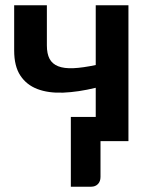

<svg xmlns="http://www.w3.org/2000/svg" viewBox="-20 -533 566 725"><path d="M341.5 -91.5V-201.5Q275.5 -185.5 219 -183.2Q162.5 -181 121.2 -196.8Q80 -212.5 56.8 -247.8Q33.5 -283 33.5 -342.5V-513H157V-361.5Q157 -330 167.2 -310.8Q177.5 -291.5 199.8 -282.8Q222 -274 257 -275.5Q292 -277 341.5 -287.5V-513H465V0H359.5V135Q359.5 152 349.8 162Q340 172 324.5 172H247.5V-91.5Z"/></svg>

Font: Lato
Style: Bold
Weight: 700
Designer: Lukasz Dziedzic
Foundry: tyPoland Lukasz Dziedzic
Version: Version 2.007; 2014-02-27